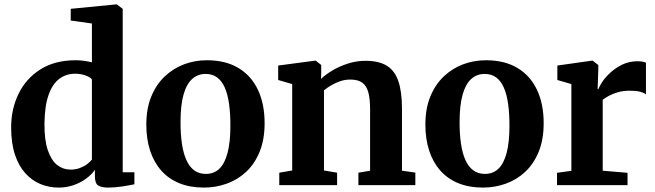

<svg xmlns="http://www.w3.org/2000/svg" viewBox="-20 -839 2968 870"><path d="M246 11Q202 11 163.2 -5Q124.5 -21 94.5 -54.2Q64.5 -87.5 47.5 -139Q30.5 -190.5 30.5 -261.5Q30.5 -345 64.2 -414.2Q98 -483.5 163.5 -524.8Q229 -566 322.5 -566Q343 -566 362 -563.2Q381 -560.5 396.5 -556.5V-732.5L300.5 -746V-799L504.5 -819H509.5L536 -799V-58.5H589V-4Q568 0.5 534.8 5.8Q501.5 11 470.5 11Q441 11 425.5 1.8Q410 -7.5 410 -40.5V-69.5Q394.5 -47 369.2 -28.8Q344 -10.5 312.5 0.2Q281 11 246 11ZM299.5 -70.5Q322.5 -70.5 341.5 -77.5Q360.5 -84.5 374.5 -95Q388.5 -105.5 396.5 -116V-479Q389 -489.5 367.2 -497.2Q345.5 -505 320 -505Q281 -505 250 -482.8Q219 -460.5 200.8 -410.8Q182.5 -361 181.5 -278Q181 -204 196.8 -158Q212.5 -112 239.2 -91.2Q266 -70.5 299.5 -70.5Z M643 -274Q643 -347 665.5 -401.8Q688 -456.5 726.8 -493Q765.5 -529.5 814.5 -547.8Q863.5 -566 917.5 -566Q1002 -566 1060.2 -531Q1118.5 -496 1148.8 -432Q1179 -368 1179 -281Q1179 -206.5 1156.5 -151.5Q1134 -96.5 1095.5 -60.5Q1057 -24.5 1007.5 -6.8Q958 11 904 11Q841 11 792.5 -8.8Q744 -28.5 710.8 -66Q677.5 -103.5 660.2 -156.2Q643 -209 643 -274ZM913 -51Q949.5 -51 974 -74.5Q998.5 -98 1011.2 -146.5Q1024 -195 1024 -270Q1024 -324.5 1018 -367.8Q1012 -411 998.8 -441.5Q985.5 -472 964 -488Q942.5 -504 911.5 -504Q875.5 -504 850 -480.5Q824.5 -457 811.2 -408.8Q798 -360.5 798 -285Q798 -230 804.5 -186.8Q811 -143.5 824.8 -113.2Q838.5 -83 860.2 -67Q882 -51 913 -51Z M1304 -66.5V-458L1240.5 -476.5V-542L1406.5 -564H1411L1435.5 -544.5V-506L1434.5 -481.5Q1455.5 -501.5 1487.2 -520.2Q1519 -539 1557.2 -551.2Q1595.5 -563.5 1636 -563.5Q1696 -563.5 1732.2 -541.5Q1768.5 -519.5 1785 -471.5Q1801.5 -423.5 1801.5 -345.5V-65.5L1862 -57V0H1604V-56.5L1657 -65.5V-343Q1657 -391.5 1648.8 -421.2Q1640.5 -451 1621 -464.8Q1601.5 -478.5 1567.5 -478.5Q1543.5 -478.5 1521.5 -471Q1499.5 -463.5 1480.5 -452.2Q1461.5 -441 1448 -430V-66.5L1507.5 -56.5V0H1245.5V-56.5Z M1907.5 -274Q1907.5 -347 1930 -401.8Q1952.5 -456.5 1991.2 -493Q2030 -529.5 2079 -547.8Q2128 -566 2182 -566Q2266.5 -566 2324.8 -531Q2383 -496 2413.2 -432Q2443.5 -368 2443.5 -281Q2443.5 -206.5 2421 -151.5Q2398.5 -96.5 2360 -60.5Q2321.5 -24.5 2272 -6.8Q2222.5 11 2168.5 11Q2105.5 11 2057 -8.8Q2008.5 -28.5 1975.2 -66Q1942 -103.5 1924.8 -156.2Q1907.5 -209 1907.5 -274ZM2177.5 -51Q2214 -51 2238.5 -74.5Q2263 -98 2275.8 -146.5Q2288.5 -195 2288.5 -270Q2288.5 -324.5 2282.5 -367.8Q2276.5 -411 2263.2 -441.5Q2250 -472 2228.5 -488Q2207 -504 2176 -504Q2140 -504 2114.5 -480.5Q2089 -457 2075.8 -408.8Q2062.5 -360.5 2062.5 -285Q2062.5 -230 2069 -186.8Q2075.5 -143.5 2089.2 -113.2Q2103 -83 2124.8 -67Q2146.5 -51 2177.5 -51Z M2504 0V-56L2569 -65V-458L2505.5 -476.5V-542L2661 -564H2665.5L2691 -544.5V-522.5L2688 -434.5H2691Q2695.5 -447.5 2709.5 -468.5Q2723.5 -489.5 2746.8 -510.8Q2770 -532 2800.8 -546.8Q2831.5 -561.5 2869 -561.5Q2882.5 -561.5 2892 -559.5Q2901.5 -557.5 2907 -555V-411.5Q2897.5 -419 2880.2 -423.5Q2863 -428 2834.5 -428Q2803.5 -428 2779.8 -421Q2756 -414 2739 -404.8Q2722 -395.5 2711 -387V-65.5L2823.5 -56V0Z"/></svg>

Font: Merriweather 28pt
Style: Bold
Weight: 700
Version: Version 2.100